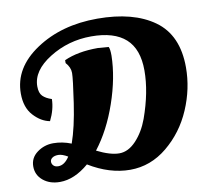

<svg xmlns="http://www.w3.org/2000/svg" viewBox="-81 -811 985 913"><g transform="rotate(-10 412.0 -354.5)"><path d="M223 -158Q249 -231 266 -346Q283 -461 283 -488.5Q283 -516 261 -540V-554Q327 -584 424 -584L476 -580Q482 -569 482 -537Q480 -431 438.5 -310.5Q397 -190 331 -105Q395 -73 438.5 -73Q482 -73 520 -113.5Q558 -154 580 -214Q624 -337 624 -440.5Q624 -544 568.5 -594Q513 -644 402.5 -644Q292 -644 200.5 -587Q109 -530 109 -454Q109 -422 124 -407Q139 -392 167 -383Q166 -333 140 -281Q97 -289 61.5 -328Q26 -367 26 -434Q26 -558 149 -640Q272 -722 445.5 -722Q619 -722 720 -649.5Q821 -577 821 -421Q821 -318 778.5 -219Q736 -120 655.5 -53.5Q575 13 476 13Q377 13 277 -48Q207 12 137 12Q88 12 56 -14.5Q24 -41 24 -82.5Q24 -124 58.5 -149.5Q93 -175 136.5 -175Q180 -175 223 -158ZM142 -63Q172 -63 196 -100Q169 -116 150.5 -116Q132 -116 121.5 -108.5Q111 -101 111 -90Q111 -79 119 -71Q127 -63 142 -63Z"/></g></svg>

Font: Oleo Script Swash Caps
Style: Bold
Weight: 700
Designer: Soytutype
Foundry: Soytutype
Version: Version 1.002